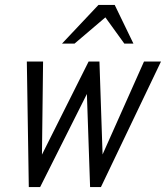

<svg xmlns="http://www.w3.org/2000/svg" viewBox="-20 -760 674 780"><path d="M97 0 89 -510H155L150 -95H132L340 -510H384L398 -95H380L565 -510H634L390 0H346L332 -408H348L143 0ZM232 -583 380 -740H446L522 -583H485L386 -720H444L283 -583Z"/></svg>

Font: Instrument Sans Condensed
Style: Italic
Weight: 400
Width: 3
Italic angle: -13°
Designer: Rodrigo Fuenzalida
Foundry: fragTYPE
Version: Version 1.000;gftools[0.9.28]